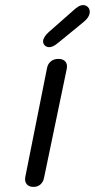

<svg xmlns="http://www.w3.org/2000/svg" viewBox="-20 -737 372 753"><path d="M79 -42 164 -468Q167 -486 179 -496Q191 -506 209 -506Q227 -506 236 -496Q245 -486 242 -468L153 -41Q150 -24 139 -14Q128 -4 111 -4Q94 -4 85 -14.5Q76 -25 79 -42ZM149 -575Q149 -583 155 -592.5Q161 -602 171 -611L263 -692Q278 -706 287.5 -711.5Q297 -717 306 -717Q317 -717 324.5 -709.5Q332 -702 332 -691Q332 -670 307 -650L208 -569Q188 -552 173 -552Q163 -552 156 -558.5Q149 -565 149 -575Z"/></svg>

Font: Mali
Style: Italic
Weight: 400
Italic angle: -10°
Version: Version 1.000; ttfautohint (v1.6)